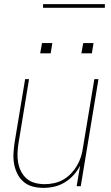

<svg xmlns="http://www.w3.org/2000/svg" viewBox="-20 -904 540 932"><path d="M191 8Q164 8 139 1.5Q114 -5 95 -21Q76 -37 64.5 -60Q53 -83 48.5 -108Q44 -133 45.5 -159.5Q47 -186 51 -213L102 -520H121L70 -210Q66 -186 65 -162Q64 -138 68 -115Q72 -92 82.5 -71.5Q93 -51 110 -36.5Q127 -22 150 -16Q173 -10 197 -10Q219 -10 242.5 -15Q266 -20 287 -32Q308 -44 325 -62Q342 -80 354 -100.5Q366 -121 373 -143.5Q380 -166 383 -189L438 -520H458L372 0H352L369 -100Q356 -75 337 -54Q318 -33 294 -18.5Q270 -4 243.5 2Q217 8 191 8ZM375 -645 384 -695H434L426 -645ZM175 -645 184 -695H234L226 -645ZM189 -866V-884H489V-866Z"/></svg>

Font: Iosevka SS04 Thin Oblique
Style: Regular
Weight: 100
Italic angle: -9°
Monospace: yes
Designer: Belleve Invis
Foundry: Belleve Invis
Version: Version 19.0.0; ttfautohint (v1.8.4)